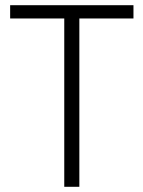

<svg xmlns="http://www.w3.org/2000/svg" viewBox="-20 -718 551 738"><path d="M285 -647V0H227V-647H19V-698H493V-647Z"/></svg>

Font: IBM Plex Sans Cond Light
Style: Regular
Weight: 300
Width: 3
Designer: Mike Abbink, Paul van der Laan, Pieter van Rosmalen
Foundry: Bold Monday
Version: Version 1.3